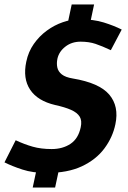

<svg xmlns="http://www.w3.org/2000/svg" viewBox="-36 -762 573 857"><path d="M257.3 -616 284 -742H384L357.3 -616ZM237.3 -52.3 210 75H110L137.3 -52.3ZM479 -207.3Q467 -149.3 430 -99.5Q393 -49.7 329.5 -19.8Q266 10 172.7 10L194.7 -96.7Q243.7 -96.7 278.7 -120Q313.7 -143.3 324.3 -194Q330.7 -223.3 319.7 -241.3Q308.7 -259.3 281.3 -271.5Q254 -283.7 210 -293.3Q131.7 -311.7 98.5 -361.7Q65.3 -411.7 81.3 -486.7Q90.3 -530.7 114.8 -565.7Q139.3 -600.7 173 -625.3Q206.7 -650 244.7 -663Q282.7 -676 318.7 -676L323.7 -576Q284 -576 255.7 -553.8Q227.3 -531.7 220.3 -500Q216 -479.3 219.8 -461Q223.7 -442.7 240 -429.8Q256.3 -417 288.7 -411.7Q407.3 -392 451.7 -339.7Q496 -287.3 479 -207.3ZM323.7 -576 318.7 -676Q381 -676 427.2 -661.7Q473.3 -647.3 507.3 -630L458.7 -538Q419.7 -556.3 390.3 -566.2Q361 -576 323.7 -576ZM194.7 -96.7 172.7 10Q110.3 10 64 -5.2Q17.7 -20.3 -16 -37.3L34 -136Q73 -117.7 110.2 -107.2Q147.3 -96.7 194.7 -96.7Z"/></svg>

Font: Epunda Sans Light
Style: Italic
Weight: 300
Italic angle: -12.0243°
Designer: Simon Atzbach
Foundry: typofactur
Version: Version 2.204